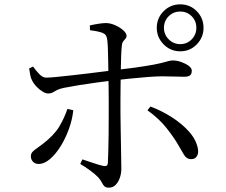

<svg xmlns="http://www.w3.org/2000/svg" viewBox="-20 -832 1040 883"><path d="M809 -596Q764 -596 732.5 -628Q701 -660 701 -704Q701 -749 732.5 -780.5Q764 -812 809 -812Q854 -812 885 -780.5Q916 -749 916 -704Q916 -660 885 -628Q854 -596 809 -596ZM481 31Q467 31 460.5 25Q454 19 449 8.5Q444 -2 433 -15Q419 -30 396 -47Q373 -64 349 -78L359 -99Q383 -91 409.5 -82Q436 -73 455 -69Q464 -67 469.5 -69.5Q475 -72 476 -82Q477 -99 478 -134.5Q479 -170 479.5 -214Q480 -258 480 -301Q480 -344 480 -376Q480 -397 479.5 -427Q479 -457 478.5 -490.5Q478 -524 477.5 -555.5Q477 -587 476 -612Q475 -637 473 -650Q471 -673 452.5 -680.5Q434 -688 394 -693L393 -715Q410 -719 431.5 -722.5Q453 -726 469 -726Q490 -725 511 -715.5Q532 -706 547 -692.5Q562 -679 562 -668Q562 -659 556.5 -653.5Q551 -648 546 -641Q541 -634 540 -619Q538 -601 537 -570.5Q536 -540 535.5 -504.5Q535 -469 534.5 -435Q534 -401 534 -374Q534 -352 534 -315.5Q534 -279 535 -238Q536 -197 536.5 -158Q537 -119 537.5 -91.5Q538 -64 538 -55Q538 -34 531 -14Q524 6 511.5 18.5Q499 31 481 31ZM157 -78Q141 -78 131.5 -88.5Q122 -99 122 -112Q122 -125 128.5 -132.5Q135 -140 146.5 -148Q158 -156 174 -168Q228 -209 252 -249Q276 -289 290 -331L317 -325Q313 -284 297.5 -240.5Q282 -197 259.5 -160.5Q237 -124 210.5 -101Q184 -78 157 -78ZM202 -402Q191 -402 176.5 -410.5Q162 -419 148.5 -433Q135 -447 127 -463Q122 -472 119 -487.5Q116 -503 114 -517L132 -526Q146 -506 162 -490Q178 -474 194 -475Q209 -475 238.5 -478Q268 -481 305 -485Q342 -489 379 -493.5Q416 -498 447.5 -502Q479 -506 497 -508Q589 -519 641 -527Q693 -535 718.5 -541.5Q744 -548 754.5 -551Q765 -554 774 -554Q793 -554 813 -547Q833 -540 847.5 -529.5Q862 -519 862 -507Q862 -491 853.5 -485Q845 -479 826 -479Q805 -479 781 -480Q757 -481 725 -481Q701 -481 661 -478Q621 -475 578 -470.5Q535 -466 499 -462Q467 -458 425.5 -452.5Q384 -447 344 -440.5Q304 -434 274 -428Q254 -424 242.5 -418Q231 -412 222.5 -407Q214 -402 202 -402ZM859 -100Q838 -100 826 -120.5Q814 -141 800 -165Q780 -200 745.5 -243.5Q711 -287 658 -325L672 -342Q723 -323 770 -293Q817 -263 849.5 -226.5Q882 -190 890 -149Q894 -127 885.5 -113.5Q877 -100 859 -100ZM809 -629Q840 -629 861.5 -651Q883 -673 883 -704Q883 -736 861.5 -757.5Q840 -779 809 -779Q778 -779 756 -757.5Q734 -736 734 -704Q734 -673 756 -651Q778 -629 809 -629Z"/></svg>

Font: Noto Serif JP ExtraLight
Style: Regular
Weight: 400
Version: Version 2.003-H1;hotconv 1.1.1;makeotfexe 2.6.0